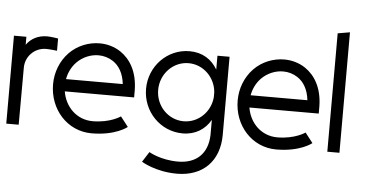

<svg xmlns="http://www.w3.org/2000/svg" viewBox="-63 -936 2460 1294"><g transform="rotate(5 1167.0 -289.5)"><path d="M84 -541V-595H0V0H84L85 -386C85 -463 147 -525 224 -525C250 -525 298 -519 298 -519V-602C298 -602 249 -610 224 -610C161 -610 114 -583 84 -541Z M759 -334H375C383 -378 403 -419 434 -451C474 -491 527 -513 580 -513C615 -513 649 -503 678 -484C721 -456 751 -406 759 -334ZM376 -508C321 -451 291 -373 291 -292C291 -122 414 15 578 15C742 15 818 -49 818 -49L766 -116C766 -116 698 -67 578 -67C471 -67 391 -146 374 -251H843V-301C841 -426 790 -507 723 -552C681 -580 631 -594 581 -594C507 -594 431 -565 376 -508Z M1378 -333V-300C1370 -200 1289 -120 1189 -120C1084 -120 1000 -208 1000 -316C1000 -424 1084 -513 1189 -513C1289 -513 1370 -433 1378 -333ZM1175 236C1347 236 1460 129 1460 -52V-580H1378V-486C1340 -552 1276 -594 1189 -594C1039 -594 918 -470 918 -316C918 -162 1039 -38 1189 -38C1276 -38 1340 -80 1378 -146V-43C1374 84 1298 154 1175 154C1055 154 978 107 978 107L934 176C934 176 1028 236 1175 236Z M2008 -334H1624C1632 -378 1652 -419 1683 -451C1723 -491 1776 -513 1829 -513C1864 -513 1898 -503 1927 -484C1970 -456 2000 -406 2008 -334ZM1625 -508C1570 -451 1540 -373 1540 -292C1540 -122 1663 15 1827 15C1991 15 2067 -49 2067 -49L2015 -116C2015 -116 1947 -67 1827 -67C1720 -67 1640 -146 1623 -251H2092V-301C2090 -426 2039 -507 1972 -552C1930 -580 1880 -594 1830 -594C1756 -594 1680 -565 1625 -508Z M2254 -815 2172 -801V0H2254Z"/></g></svg>

Font: MintSans
Style: Regular
Weight: 400
Version: Version 2.0